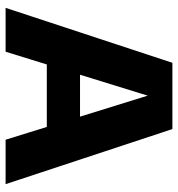

<svg xmlns="http://www.w3.org/2000/svg" viewBox="5 -640 635 685"><g transform="rotate(90 322.5 -297.5)"><path d="M8 0 204 -595H440.5L637 0H478.5L313.5 -532H329L164.5 0ZM157 -147 191 -265.5H453L487 -147Z"/></g></svg>

Font: Encode Sans SC Condensed Thin
Style: Bold
Weight: 700
Version: Version 3.002